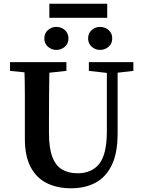

<svg xmlns="http://www.w3.org/2000/svg" viewBox="-20 -998 769 1035"><path d="M459 -616V-663H699V-616L614 -606V-278Q614 -173 582.5 -108Q551 -43 495 -13Q439 17 363 17Q290 17 234 -10Q178 -37 146 -96Q114 -155 114 -250V-359Q114 -421 114 -483.5Q114 -546 112 -608L34 -616V-663H338V-616L246 -606Q245 -545 244.5 -483Q244 -421 244 -359V-281Q244 -200 262 -152.5Q280 -105 314.5 -84.5Q349 -64 398 -64Q475 -64 515.5 -115.5Q556 -167 556 -291V-605ZM284 -729Q258 -729 238.5 -746Q219 -763 219 -791Q219 -819 238.5 -836Q258 -853 284 -853Q310 -853 329.5 -836Q349 -819 349 -791Q349 -763 329.5 -746Q310 -729 284 -729ZM519 -729Q494 -729 474.5 -746Q455 -763 455 -791Q455 -819 474.5 -836Q494 -853 519 -853Q546 -853 565.5 -836Q585 -819 585 -791Q585 -763 565.5 -746Q546 -729 519 -729ZM246 -902V-978H558V-902Z"/></svg>

Font: Source Serif Pro Semibold
Style: Regular
Weight: 600
Designer: Frank Grießhammer
Foundry: Adobe Systems Incorporated
Version: Version 3.000;hotconv 1.0.109;makeotfexe 2.5.65596